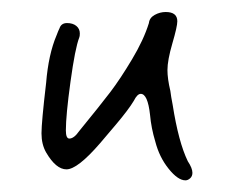

<svg xmlns="http://www.w3.org/2000/svg" viewBox="-20 -404 392 323"><path d="M261.7 -286.1Q261.7 -302.7 270 -331.1Q278.3 -359.4 278.3 -368.2Q278.3 -383.8 258.8 -383.8Q249 -383.8 240.2 -378.9Q231.4 -374 230.5 -365.2Q221.7 -336.9 202.1 -304.2Q182.6 -271.5 165.5 -249Q148.4 -226.6 113.3 -183.6Q104.5 -170.9 96.7 -170.9Q90.8 -170.9 90.8 -184.6Q90.8 -210 98.6 -266.6Q106.4 -323.2 113.3 -340.8Q114.3 -342.8 114.3 -347.7Q114.3 -355.5 108.4 -360.4Q102.5 -365.2 92.8 -365.2Q83 -365.2 80.1 -356.4Q78.1 -352.5 75.2 -344.7Q61.5 -312.5 57.6 -264.6Q49.8 -198.2 49.8 -179.7Q49.8 -161.1 57.6 -147.5Q74.2 -119.1 91.8 -119.1Q110.4 -119.1 148.4 -163.1Q154.3 -169.9 175.3 -194.8Q196.3 -219.7 205.1 -234.4Q210.9 -246.1 216.8 -246.1Q228.5 -246.1 232.4 -210.9Q234.4 -188.5 241.2 -166Q248 -139.6 263.7 -120.1Q279.3 -100.6 292 -100.6Q295.9 -100.6 299.8 -104Q303.7 -107.4 303.7 -113.3Q303.7 -121.1 295.9 -132.8Q280.3 -165 270.5 -227.5Q267.6 -242.2 266.6 -251Q261.7 -271.5 261.7 -286.1Z"/></svg>

Font: 辰宇落雁體 Thin Monospaced
Style: Regular
Weight: 100
Designer: Written by Liu, Wei-Chen; Created by Wang, Li-Yu.
Version: Version 1.000